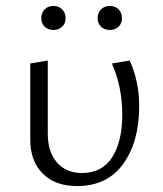

<svg xmlns="http://www.w3.org/2000/svg" viewBox="-20 -622 549 647"><path d="M82 -152V-408L141 -418V-171Q141 -110 172 -74.5Q203 -39 256 -39Q324 -39 358 -92Q392 -145 392 -236Q392 -329 357 -408L417 -418Q449 -348 449 -264Q449 -144 395 -69.5Q341 5 240 5Q166 5 124 -37Q82 -79 82 -152ZM119 -561Q119 -579 130.5 -590.5Q142 -602 160 -602Q178 -602 189.5 -590.5Q201 -579 201 -561Q201 -543 189.5 -532Q178 -521 160 -521Q142 -521 130.5 -532Q119 -543 119 -561ZM309 -561Q309 -579 320.5 -590.5Q332 -602 351 -602Q368 -602 379.5 -590.5Q391 -579 391 -561Q391 -543 379.5 -532Q368 -521 351 -521Q332 -521 320.5 -532Q309 -543 309 -561Z"/></svg>

Font: Ysabeau Semilight
Style: Regular
Weight: 300
Designer: Christian Thalmann (Catharsis Fonts)
Version: Version 0.003